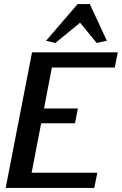

<svg xmlns="http://www.w3.org/2000/svg" viewBox="-20 -927 603 947"><path d="M8 0H445L460 -75H136L183 -319H350L364 -392H197L236 -594H546L561 -669H138ZM207 -726 253 -715 375 -815 457 -715 507 -726 423 -907H363Z"/></svg>

Font: KpSans
Style: BoldItalic
Weight: 700
Italic angle: -11°
Version: Version 0.66